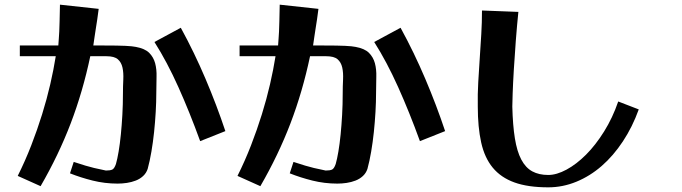

<svg xmlns="http://www.w3.org/2000/svg" viewBox="-20 -738 2924 823"><path d="M56 16Q88 -48 114 -115Q140 -182 160.5 -248Q181 -314 195.5 -377Q210 -440 219 -497H65V-543H230Q231 -558 232 -571Q233 -584 234 -602.5Q235 -621 235.5 -648Q236 -675 237 -718L403 -700Q400 -676 397 -655.5Q394 -635 391 -617Q388 -599 385.5 -581Q383 -563 380 -543H423Q487 -543 517.5 -541.5Q548 -540 562 -537Q601 -530 619.5 -511.5Q638 -493 645 -467Q652 -441 651 -408.5Q650 -376 650 -340Q650 -302 647.5 -258.5Q645 -215 640.5 -172Q636 -129 629 -88Q622 -47 613 -14Q607 4 593.5 16.5Q580 29 562 36Q544 43 524 46Q504 49 484 49Q429 49 377 36Q325 23 280 5L296 -44Q353 -25 383.5 -18Q414 -11 434 -7Q452 -7 461 -11Q470 -15 477 -35Q483 -56 488.5 -88.5Q494 -121 498 -161Q502 -201 504.5 -246Q507 -291 507 -336Q507 -368 508.5 -397Q510 -426 505 -448.5Q500 -471 485 -484Q470 -497 436 -497H367Q335 -345 283 -209Q231 -73 154 60ZM755 -619Q813 -513 861 -400Q909 -287 946 -176L838 -133Q793 -257 744.5 -365Q696 -473 642 -558Z M998 16Q1030 -48 1056 -115Q1082 -182 1102.5 -248Q1123 -314 1137.5 -377Q1152 -440 1161 -497H1007V-543H1172Q1173 -558 1174 -571Q1175 -584 1176 -602.5Q1177 -621 1177.5 -648Q1178 -675 1179 -718L1345 -700Q1342 -676 1339 -655.5Q1336 -635 1333 -617Q1330 -599 1327.5 -581Q1325 -563 1322 -543H1365Q1429 -543 1459.5 -541.5Q1490 -540 1504 -537Q1543 -530 1561.5 -511.5Q1580 -493 1587 -467Q1594 -441 1593 -408.5Q1592 -376 1592 -340Q1592 -302 1589.5 -258.5Q1587 -215 1582.5 -172Q1578 -129 1571 -88Q1564 -47 1555 -14Q1549 4 1535.5 16.5Q1522 29 1504 36Q1486 43 1466 46Q1446 49 1426 49Q1371 49 1319 36Q1267 23 1222 5L1238 -44Q1295 -25 1325.5 -18Q1356 -11 1376 -7Q1394 -7 1403 -11Q1412 -15 1419 -35Q1425 -56 1430.5 -88.5Q1436 -121 1440 -161Q1444 -201 1446.5 -246Q1449 -291 1449 -336Q1449 -368 1450.5 -397Q1452 -426 1447 -448.5Q1442 -471 1427 -484Q1412 -497 1378 -497H1309Q1277 -345 1225 -209Q1173 -73 1096 60ZM1697 -619Q1755 -513 1803 -400Q1851 -287 1888 -176L1780 -133Q1735 -257 1686.5 -365Q1638 -473 1584 -558Z M2202 -687Q2196 -629 2191 -563.5Q2186 -498 2182.5 -439.5Q2179 -381 2177.5 -337.5Q2176 -294 2176 -281Q2178 -201 2187 -145Q2196 -89 2214.5 -54Q2233 -19 2261.5 -3.5Q2290 12 2330 12Q2366 12 2408.5 -11Q2451 -34 2492 -75Q2533 -116 2569.5 -174.5Q2606 -233 2630 -303L2718 -269Q2691 -194 2650 -132Q2609 -70 2559 -26.5Q2509 17 2450.5 41Q2392 65 2330 65Q2243 65 2185 44Q2127 23 2092 -19.5Q2057 -62 2042.5 -127.5Q2028 -193 2028 -281Q2027 -334 2030 -386Q2033 -438 2036.5 -489.5Q2040 -541 2043 -591.5Q2046 -642 2046 -693Z"/></svg>

Font: Cafe24 ClassicType
Style: Regular
Weight: 400
Designer: Cafe24 thkim, hmlim, mnelim & 4IR
Foundry: Cafe24
Version: Version 1.000